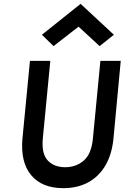

<svg xmlns="http://www.w3.org/2000/svg" viewBox="-20 -966 661 1000"><path d="M310 14Q198.2 14 142 -54Q85.8 -122 97 -245L136 -649H242L203 -245Q195.6 -165 228.9 -130Q262.2 -95.1 319 -95.1Q376.7 -95.1 416.6 -130Q456.6 -165 463.9 -245L502.9 -649H608.9L571 -245Q563.1 -163 529.4 -105Q495.6 -47 439.8 -16.5Q384 14 310 14ZM258.9 -725.9 198.2 -784.9 399.8 -945.9 573.2 -784.9 498.8 -725.9 389.1 -827.1Z"/></svg>

Font: Karla
Style: Italic
Weight: 400
Italic angle: -8°
Designer: Jonathan Pinhorn
Version: Version 2.004;gftools[0.9.33]